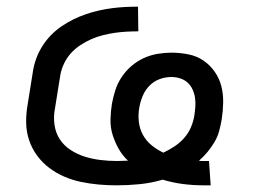

<svg xmlns="http://www.w3.org/2000/svg" viewBox="-20 -548 790 576"><path d="M592 8Q559 8 528.5 4Q498 0 468 -9Q434 1 399 4.5Q364 8 330 8Q302 8 275 5.5Q248 3 222 -2.5Q196 -8 172 -18.5Q148 -29 127.5 -44.5Q107 -60 91.5 -81Q76 -102 67.5 -127Q59 -152 58.5 -179.5Q58 -207 63 -235L79 -335Q82 -354 89 -373Q96 -392 107 -409.5Q118 -427 132.5 -442Q147 -457 164.5 -469Q182 -481 200.5 -490Q219 -499 238 -505.5Q257 -512 277 -516.5Q297 -521 316.5 -523.5Q336 -526 355.5 -527Q375 -528 394 -528L395 -454Q377 -454 359.5 -453Q342 -452 324.5 -449.5Q307 -447 289 -442.5Q271 -438 254 -430.5Q237 -423 221 -412.5Q205 -402 192.5 -388Q180 -374 172 -357Q164 -340 161 -323L145 -223Q140 -198 143.5 -173.5Q147 -149 159.5 -130Q172 -111 192 -98Q212 -85 234.5 -78Q257 -71 281.5 -68Q306 -65 331 -65Q339 -65 347.5 -65.5Q356 -66 364 -66Q347 -82 336 -101.5Q325 -121 318 -143Q311 -165 311.5 -189.5Q312 -214 316 -238Q320 -259 326.5 -279Q333 -299 345.5 -317.5Q358 -336 375 -350.5Q392 -365 412 -374Q432 -383 453 -386.5Q474 -390 494 -390Q520 -390 545 -385Q570 -380 590 -366.5Q610 -353 624 -333Q638 -313 644 -289.5Q650 -266 649.5 -240Q649 -214 645 -189Q642 -172 637.5 -155Q633 -138 623.5 -122Q614 -106 602.5 -92Q591 -78 577 -66Q580 -65 584.5 -65Q589 -65 593 -65H607L612 8ZM470 -90Q487 -98 503 -108.5Q519 -119 532 -133.5Q545 -148 552.5 -165.5Q560 -183 563 -201Q565 -214 566 -228Q567 -242 565 -255Q563 -268 557.5 -280Q552 -292 542.5 -300.5Q533 -309 520 -313Q507 -317 494 -317Q476 -317 458.5 -310.5Q441 -304 428 -290.5Q415 -277 408 -260Q401 -243 398 -226Q394 -204 396.5 -182.5Q399 -161 409 -143Q419 -125 435 -112Q451 -99 470 -90Z"/></svg>

Font: Iosevka Etoile
Style: Italic
Weight: 400
Italic angle: -9°
Designer: Belleve Invis
Foundry: Belleve Invis
Version: Version 22.1.2; ttfautohint (v1.8.4)